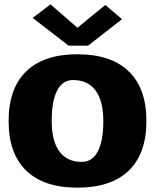

<svg xmlns="http://www.w3.org/2000/svg" viewBox="-20 -862 720 892"><path d="M298.8 -649.9 131.8 -778.8 214.8 -841.8 339.8 -732.9 469.2 -838.9 546.9 -772.9 389.2 -649.9ZM578.1 -530.5Q660.2 -451.2 660.2 -299.8Q660.2 -148.4 578.1 -69.3Q496.1 9.8 339.8 9.8Q183.6 9.8 101.8 -69.3Q20 -148.4 20 -299.8Q20 -451.2 101.8 -530.5Q183.6 -609.9 339.8 -609.9Q496.1 -609.9 578.1 -530.5ZM319.8 -490.2Q271 -490.2 245.6 -441.7Q220.2 -393.1 220.2 -299.8Q220.2 -207 255.9 -158.4Q291.5 -109.9 359.9 -109.9Q408.7 -109.9 434.3 -158.4Q460 -207 460 -299.8Q460 -392.6 424.1 -441.4Q388.2 -490.2 319.8 -490.2Z"/></svg>

Font: Zantroke
Style: Regular
Weight: 500
Foundry: gluk
Version: Version 0.36